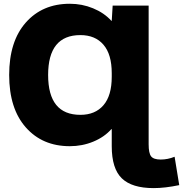

<svg xmlns="http://www.w3.org/2000/svg" viewBox="-20 -760 964 1011"><path d="M347.7 -740.2Q412.1 -740.2 470.2 -716.3Q528.3 -692.4 566.4 -650.4H568.4L573.2 -730.5H762.7V0Q762.7 46.9 775.9 63.5Q789.1 80.1 826.2 80.1Q863.3 80.1 899.4 65.4L923.8 214.8Q848.6 230.5 789.1 230.5Q674.8 230.5 621.6 179.2Q568.4 127.9 568.4 9.8V-80.1H566.4Q529.3 -38.1 471.2 -14.2Q413.1 9.8 347.7 9.8Q203.1 9.8 115.7 -89.4Q28.3 -188.5 28.3 -365.2Q28.3 -542 115.7 -641.1Q203.1 -740.2 347.7 -740.2ZM403.3 -155.3Q481.4 -155.3 524.9 -206.1Q568.4 -256.8 568.4 -355.5V-375Q568.4 -473.6 524.9 -524.4Q481.4 -575.2 403.3 -575.2Q233.4 -575.2 233.4 -365.2Q233.4 -155.3 403.3 -155.3Z"/></svg>

Font: GenEi M Gothic v2 Black
Style: Regular
Weight: 900
Version: Version 2.0